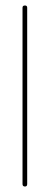

<svg xmlns="http://www.w3.org/2000/svg" viewBox="-20 -679 181 699"><path d="M62 -651Q62 -659 71 -659Q79 -659 79 -651V-9Q79 0 71 0Q62 0 62 -9Z"/></svg>

Font: Libertine Sup Thin
Style: Regular
Weight: 100
Designer: Bastien Sozeau
Foundry: NBR — Bastien Sozeau
Version: Version 2.003; ttfautohint (v1.8.4.7-5d5b);gftools[0.9.33]